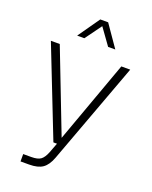

<svg xmlns="http://www.w3.org/2000/svg" viewBox="-161 -819 833 1055"><g transform="rotate(20 255.0 -291.5)"><path d="M93 150V107H140Q178 107 195.5 94Q213 81 226 48L248 -10H227L23 -530H75L261 -49L435 -530H487L267 65Q250 111 222.5 130.5Q195 150 143 150ZM149 -606 238 -733H284L372 -606H330L261 -702L191 -606Z"/></g></svg>

Font: Geist ExtLt
Style: Regular
Weight: 400
Designer: Basement.studio, Andrés Briganti, Mateo Zaragoza
Foundry: Basement.studio, Vercel, Andrés Briganti, Guido Ferreyra, Mateo Zaragoza
Version: Version 1.401